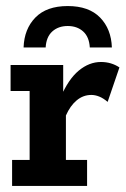

<svg xmlns="http://www.w3.org/2000/svg" viewBox="-20 -615 416 635"><path d="M20 0V-86H78V-314H15V-400H189V-280L180 -292Q206 -353 240.5 -381.5Q275 -410 314 -410Q348 -410 375 -392L336 -278Q322 -290 308.5 -295.5Q295 -301 282 -301Q255 -301 233.5 -283Q212 -265 198 -233V-86H268V0ZM58 -458Q60 -519 97 -557Q134 -595 204 -595Q274 -595 311 -557Q348 -519 350 -458H277Q275 -493 255 -511Q235 -529 204 -529Q173 -529 153 -511Q133 -493 131 -458Z"/></svg>

Font: Rokkitt
Style: Bold
Weight: 700
Designer: Vernon Adams
Foundry: Vernon Adams
Version: Version 3.103